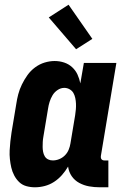

<svg xmlns="http://www.w3.org/2000/svg" viewBox="-20 -787 540 815"><path d="M128 8Q109 8 91.5 3Q74 -2 61.5 -14Q49 -26 40.5 -42Q32 -58 28 -75.5Q24 -93 22 -111.5Q20 -130 21 -149Q22 -168 24 -187Q26 -206 29 -225L49 -345Q52 -366 57.5 -387Q63 -408 73 -428.5Q83 -449 96.5 -468Q110 -487 129 -501Q148 -515 169.5 -521.5Q191 -528 212 -528Q233 -528 252.5 -521.5Q272 -515 286.5 -501.5Q301 -488 309 -470.5Q317 -453 321 -433L336 -520H474L408 -124Q407 -116 411 -111Q415 -106 423 -106H440V8H404Q380 8 358 4Q336 0 316.5 -10.5Q297 -21 284.5 -39Q272 -57 269 -80Q258 -61 243 -44Q228 -27 209.5 -15Q191 -3 170 2.5Q149 8 128 8ZM204 -106Q218 -106 231.5 -111.5Q245 -117 255.5 -127.5Q266 -138 271.5 -151.5Q277 -165 279 -178L299 -298Q301 -311 302 -323Q303 -335 302.5 -347Q302 -359 299.5 -371Q297 -383 291.5 -392.5Q286 -402 275.5 -408Q265 -414 253 -414Q238 -414 224.5 -405Q211 -396 203 -382.5Q195 -369 190.5 -354.5Q186 -340 184 -326L164 -206Q162 -195 161.5 -184.5Q161 -174 161 -163.5Q161 -153 163 -142.5Q165 -132 170 -123.5Q175 -115 184 -110.5Q193 -106 204 -106ZM303 -578 187 -713 271 -767 372 -622Z"/></svg>

Font: Iosevka Curly Heavy
Style: Italic
Weight: 900
Italic angle: -9°
Monospace: yes
Designer: Belleve Invis
Foundry: Belleve Invis
Version: Version 22.1.2; ttfautohint (v1.8.4)